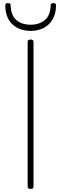

<svg xmlns="http://www.w3.org/2000/svg" viewBox="-20 -1209 397 1243"><path d="M179 14Q168 14 163.5 10Q159 6 159 -1V-938Q159 -946 163.5 -949.5Q168 -953 178 -953Q187 -953 192 -949.5Q197 -946 197 -938V-1Q197 6 193 10Q189 14 179 14ZM178 -1009Q108 -1009 62 -1050Q16 -1091 14 -1173Q14 -1181 18 -1185Q22 -1189 31 -1189Q41 -1189 45 -1185Q49 -1181 49 -1173Q51 -1109 86 -1079Q121 -1049 178 -1049Q234 -1049 270 -1079Q306 -1109 308 -1173Q308 -1181 312 -1185Q316 -1189 325 -1189Q335 -1189 339 -1185Q343 -1181 343 -1173Q342 -1119 320 -1082.5Q298 -1046 262 -1027.5Q226 -1009 178 -1009Z"/></svg>

Font: Playwrite US Modern Thin
Style: Regular
Weight: 250
Designer: Veronika Burian, José Scaglione
Foundry: TypeTogether
Version: Version 1.003